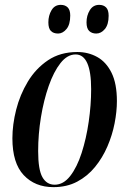

<svg xmlns="http://www.w3.org/2000/svg" viewBox="-20 -760 532 790"><path d="M200 10Q124 10 77.5 -39.5Q31 -89 31 -191Q31 -247 46.5 -308.5Q62 -370 94.5 -424Q127 -478 177.5 -512Q228 -546 298 -546Q343 -546 380 -525.5Q417 -505 439 -460.5Q461 -416 461 -344Q461 -301 451.5 -252.5Q442 -204 422 -157.5Q402 -111 371 -73Q340 -35 297.5 -12.5Q255 10 200 10ZM205 0Q241 0 269 -36Q297 -72 316 -131Q335 -190 345 -259Q355 -328 355 -393Q355 -536 291 -536Q257 -536 229 -500.5Q201 -465 180.5 -406.5Q160 -348 148.5 -278Q137 -208 137 -138Q137 -62 154.5 -31Q172 0 205 0ZM376 -622Q358 -622 347 -632.5Q336 -643 336 -668Q336 -696 349.5 -718Q363 -740 388 -740Q406 -740 416.5 -729.5Q427 -719 427 -695Q427 -659 411.5 -640.5Q396 -622 376 -622ZM219 -622Q200 -622 189.5 -632.5Q179 -643 179 -668Q179 -696 192 -718Q205 -740 230 -740Q248 -740 258.5 -729.5Q269 -719 269 -696Q269 -659 253.5 -640.5Q238 -622 219 -622Z"/></svg>

Font: Noto Serif Display ExtraCondensed SemiBold
Style: Italic
Weight: 600
Width: 2
Italic angle: -12°
Designer: Monotype Design Team
Foundry: Monotype Imaging Inc.
Version: Version 2.009